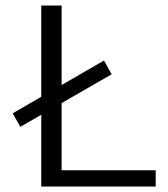

<svg xmlns="http://www.w3.org/2000/svg" viewBox="-20 -678 611 698"><path d="M130 0V-658H204V0ZM155 0V-59H546V0ZM54 -217 26 -266 358 -458 386 -408Z"/></svg>

Font: Ysabeau Office
Style: Regular
Weight: 400
Designer: Christian Thalmann (Catharsis Fonts)
Version: Version 2.001;gftools[0.9.30]; featfreeze: tnum,lnum,ss02